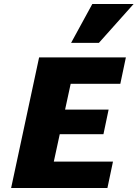

<svg xmlns="http://www.w3.org/2000/svg" viewBox="-20 -947 693 967"><path d="M521 0H36L177 -658H614L586 -525H336L251 -133H549ZM153 -271 180 -395H527L501 -271ZM338 -731 445 -927H653L478 -731Z"/></svg>

Font: Ysabeau Infant Black
Style: Italic
Weight: 900
Italic angle: -12°
Designer: Christian Thalmann (Catharsis Fonts)
Version: Version 2.001;gftools[0.9.30]; featfreeze: ss01,ss02,lnum